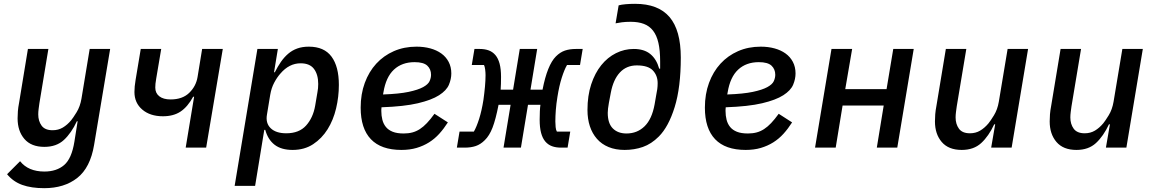

<svg xmlns="http://www.w3.org/2000/svg" viewBox="-20 -772 6040 1004"><path d="M211 212Q144 212 96.5 195Q49 178 17 139L85 71Q128 125 212 125Q276 125 315.5 91Q355 57 369 -31L386 -138H382Q353 -76 314 -40Q275 -4 212 -4Q143 -4 107.5 -45.5Q72 -87 72 -153Q72 -171 73.5 -190.5Q75 -210 80 -236L126 -516H233L186 -232Q184 -218 182 -202.5Q180 -187 180 -174Q180 -139 197.5 -115Q215 -91 255 -91Q285 -91 308.5 -105Q332 -119 352 -143Q362 -155 380.5 -185Q399 -215 406 -256L449 -516H556L472 -14Q452 105 384 158.5Q316 212 211 212Z M995 -266H990Q961 -213 924 -188.5Q887 -164 832 -164Q765 -164 724 -199Q683 -234 683 -291Q683 -319 689 -354L716 -516H823L797 -362Q794 -346 793 -334.5Q792 -323 792 -314Q792 -285 813 -268.5Q834 -252 872 -252Q934 -252 969.5 -286.5Q1005 -321 1013 -369L1037 -516H1145L1058 0H951Z M1326 -516H1433L1413 -394H1417Q1432 -424 1449 -448.5Q1466 -473 1487 -491Q1508 -509 1534.5 -518.5Q1561 -528 1595 -528Q1675 -528 1713.5 -476Q1752 -424 1752 -328Q1752 -266 1737.5 -205Q1723 -144 1693 -96Q1663 -48 1617.5 -18Q1572 12 1510 12Q1451 12 1416 -15Q1381 -42 1367 -93H1362L1314 200H1207ZM1477 -75Q1544 -75 1580.5 -115.5Q1617 -156 1628 -219L1640 -290Q1642 -299 1643 -310.5Q1644 -322 1644 -333Q1644 -382 1622 -411.5Q1600 -441 1552 -441Q1492 -441 1446 -387Q1429 -368 1414 -340Q1399 -312 1393 -276L1376 -173Q1368 -128 1395.5 -101.5Q1423 -75 1477 -75Z M2079 12Q1973 12 1919.5 -44Q1866 -100 1866 -209Q1866 -280 1887.5 -338.5Q1909 -397 1947.5 -439Q1986 -481 2039.5 -504.5Q2093 -528 2158 -528Q2197 -528 2230 -519Q2263 -510 2287.5 -492.5Q2312 -475 2326 -448.5Q2340 -422 2340 -388Q2340 -359 2327.5 -329Q2315 -299 2276 -274Q2237 -249 2165 -232Q2093 -215 1975 -211Q1974 -204 1974 -198.5Q1974 -193 1974 -191Q1974 -167 1979.5 -145.5Q1985 -124 1998 -108Q2011 -92 2033.5 -83Q2056 -74 2091 -74Q2116 -74 2136.5 -79.5Q2157 -85 2175.5 -97Q2194 -109 2212.5 -128.5Q2231 -148 2252 -177L2322 -132Q2301 -99 2277 -72.5Q2253 -46 2223.5 -27.5Q2194 -9 2158.5 1.5Q2123 12 2079 12ZM2148 -447Q2082 -447 2040 -408Q1998 -369 1985 -289L1983 -278Q2067 -281 2116.5 -291.5Q2166 -302 2192.5 -316.5Q2219 -331 2226.5 -348Q2234 -365 2234 -381Q2234 -410 2214.5 -428.5Q2195 -447 2148 -447Z M2383 -84H2458Q2472 -108 2485.5 -150.5Q2499 -193 2508 -250Q2513 -286 2516 -319Q2519 -352 2519 -379Q2519 -393 2517 -408.5Q2515 -424 2511 -432H2447L2461 -516H2489Q2515 -516 2535.5 -508.5Q2556 -501 2570.5 -484Q2585 -467 2592.5 -439Q2600 -411 2600 -370Q2600 -350 2599.5 -334Q2599 -318 2598 -303H2663L2698 -516H2789L2754 -303H2817Q2842 -432 2887 -477Q2909 -499 2934 -507.5Q2959 -516 2992 -516H3027L3013 -432H2945Q2931 -408 2917.5 -365.5Q2904 -323 2895 -266Q2889 -230 2886.5 -197Q2884 -164 2884 -137Q2884 -123 2885.5 -107.5Q2887 -92 2892 -84H2962L2948 0H2914Q2887 0 2866.5 -7.5Q2846 -15 2831.5 -32Q2817 -49 2809.5 -77Q2802 -105 2802 -146Q2802 -169 2803 -190Q2804 -211 2806 -224H2741L2704 0H2613L2650 -224H2587Q2572 -147 2555.5 -104.5Q2539 -62 2515 -39Q2493 -17 2468 -8.5Q2443 0 2410 0H2369Z M3246 12Q3199 12 3162.5 -3Q3126 -18 3101.5 -46Q3077 -74 3064.5 -112Q3052 -150 3052 -197Q3052 -272 3071.5 -331Q3091 -390 3124 -431Q3157 -472 3201 -494Q3245 -516 3294 -516Q3348 -516 3380.5 -489.5Q3413 -463 3427 -413H3432V-451Q3432 -508 3423 -547.5Q3414 -587 3395 -611.5Q3376 -636 3347 -647Q3318 -658 3278 -658Q3252 -658 3232.5 -655.5Q3213 -653 3199 -650L3215 -744Q3229 -748 3252 -750Q3275 -752 3301 -752Q3422 -752 3481 -683Q3540 -614 3540 -471Q3540 -315 3508 -212Q3476 -109 3425 -58Q3386 -19 3341.5 -3.5Q3297 12 3246 12ZM3256 -74Q3312 -74 3350.5 -111.5Q3389 -149 3403 -226L3412 -278Q3415 -291 3417 -306Q3419 -321 3419 -337Q3419 -377 3394 -403.5Q3369 -430 3310 -430Q3256 -430 3221.5 -393Q3187 -356 3174 -287L3164 -234Q3161 -216 3159.5 -204.5Q3158 -193 3158 -182Q3158 -127 3184.5 -100.5Q3211 -74 3256 -74Z M3879 12Q3773 12 3719.5 -44Q3666 -100 3666 -209Q3666 -280 3687.5 -338.5Q3709 -397 3747.5 -439Q3786 -481 3839.5 -504.5Q3893 -528 3958 -528Q3997 -528 4030 -519Q4063 -510 4087.5 -492.5Q4112 -475 4126 -448.5Q4140 -422 4140 -388Q4140 -359 4127.5 -329Q4115 -299 4076 -274Q4037 -249 3965 -232Q3893 -215 3775 -211Q3774 -204 3774 -198.5Q3774 -193 3774 -191Q3774 -167 3779.5 -145.5Q3785 -124 3798 -108Q3811 -92 3833.5 -83Q3856 -74 3891 -74Q3916 -74 3936.5 -79.5Q3957 -85 3975.5 -97Q3994 -109 4012.5 -128.5Q4031 -148 4052 -177L4122 -132Q4101 -99 4077 -72.5Q4053 -46 4023.5 -27.5Q3994 -9 3958.5 1.5Q3923 12 3879 12ZM3948 -447Q3882 -447 3840 -408Q3798 -369 3785 -289L3783 -278Q3867 -281 3916.5 -291.5Q3966 -302 3992.5 -316.5Q4019 -331 4026.5 -348Q4034 -365 4034 -381Q4034 -410 4014.5 -428.5Q3995 -447 3948 -447Z M4328 -516H4436L4400 -306H4616L4651 -516H4758L4672 0H4565L4601 -220H4386L4350 0H4242Z M5184 -122H5179Q5150 -60 5111 -24Q5072 12 5009 12Q4940 12 4904.5 -29.5Q4869 -71 4869 -137Q4869 -155 4870.5 -174.5Q4872 -194 4877 -220L4926 -516H5033L4983 -216Q4981 -202 4979 -186.5Q4977 -171 4977 -158Q4977 -123 4994.5 -99Q5012 -75 5052 -75Q5082 -75 5105.5 -89Q5129 -103 5149 -127Q5159 -139 5177.5 -169Q5196 -199 5203 -240L5249 -516H5356L5270 0H5163Z M5784 -122H5779Q5750 -60 5711 -24Q5672 12 5609 12Q5540 12 5504.5 -29.5Q5469 -71 5469 -137Q5469 -155 5470.5 -174.5Q5472 -194 5477 -220L5526 -516H5633L5583 -216Q5581 -202 5579 -186.5Q5577 -171 5577 -158Q5577 -123 5594.5 -99Q5612 -75 5652 -75Q5682 -75 5705.5 -89Q5729 -103 5749 -127Q5759 -139 5777.5 -169Q5796 -199 5803 -240L5849 -516H5956L5870 0H5763Z"/></svg>

Font: IBM Plex Mono Medium
Style: Italic
Weight: 500
Italic angle: -9°
Monospace: yes
Designer: Mike Abbink, Paul van der Laan, Pieter van Rosmalen
Foundry: Bold Monday
Version: Version 2.3